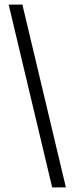

<svg xmlns="http://www.w3.org/2000/svg" viewBox="-20 -763 325 838"><path d="M207.7 55 17.8 -743H77.7L267.6 55Z"/></svg>

Font: Saira Thin Condensed
Style: Regular
Weight: 100
Width: 3
Version: Version 1.101